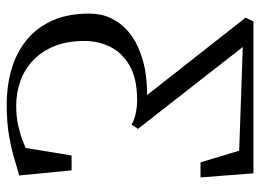

<svg xmlns="http://www.w3.org/2000/svg" viewBox="-124 -660 793 586"><g transform="rotate(90 273.0 -366.5)"><path d="M300 10Q237.5 10 186.2 -6Q135 -22 98 -53.8Q61 -85.5 41 -132.2Q21 -179 21 -240.5Q21 -278 34.2 -306.5Q47.5 -335 70.2 -356.2Q93 -377.5 123.8 -391Q154.5 -404.5 188.5 -411.5Q208.5 -415 228.8 -416.8Q249 -418.5 269.5 -418.5L33.5 -719L45 -743H508.5L521 -581.5H475L439.5 -699.5L123 -710.5L201 -610.5L373 -390.5L359.5 -371Q348 -378.5 328.2 -383.2Q308.5 -388 282 -388Q218 -387.5 178.8 -364.5Q139.5 -341.5 122 -305Q104.5 -268.5 104.5 -227.5Q104.5 -174.5 120.5 -135.2Q136.5 -96 164.2 -70Q192 -44 227.5 -31.5Q263 -19 302 -19Q336 -19 363.2 -25.2Q390.5 -31.5 408.2 -38.5Q426 -45.5 431 -47.5L454 -188H499.5L515 -28Q502 -25 472.8 -15.8Q443.5 -6.5 400 1.8Q356.5 10 300 10Z"/></g></svg>

Font: Merriweather 120pt Light
Style: Regular
Weight: 300
Version: Version 2.100